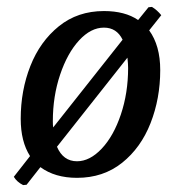

<svg xmlns="http://www.w3.org/2000/svg" viewBox="-20 -508 523 556"><path d="M412 -420Q444 -376 444 -305Q444 -223 416 -151.5Q388 -80 333.5 -36.5Q279 7 203 7Q139 7 97 -24L57 27L47 28Q29 19 20 4L67 -56Q40 -98 40 -164Q40 -246 68 -317Q96 -388 150.5 -432Q205 -476 281 -476Q342 -476 380 -450L410 -487L420 -488Q435 -479 447 -464ZM134 -139 335 -393Q318 -428 281 -428Q243 -428 209 -391Q175 -354 154 -291.5Q133 -229 133 -157Q133 -145 134 -139ZM349 -341 145 -83Q163 -41 203 -41Q240 -41 274.5 -77.5Q309 -114 330 -176.5Q351 -239 351 -311Q351 -323 349 -341Z"/></svg>

Font: Caladea
Style: Italic
Weight: 400
Italic angle: -9°
Designer: Carolina Giovagnoli and Andres Torresi
Foundry: Carolina Giovagnoli & Andres Torresi
Version: Version 1.001